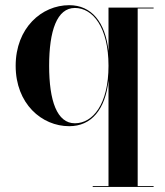

<svg xmlns="http://www.w3.org/2000/svg" viewBox="-20 -490 654 760"><path d="M588 246.5H525V-456.5H588V-460H409.5V-288.5C396.5 -403.5 341.5 -469.5 254 -469.5C145 -469.5 42 -379.5 42 -229.5C42 -79.5 145 9.5 254 9.5C342 9.5 396.5 -56.5 409.5 -171V246.5H347V250H588ZM409.5 -229.5C409.5 -77.5 347.5 -2 276.5 -2C205.5 -2 174.5 -91 174.5 -229.5C174.5 -368.5 205.5 -458.5 276.5 -458.5C347.5 -458.5 409.5 -382 409.5 -229.5Z"/></svg>

Font: Bodoni* 48pt Medium
Style: Regular
Weight: 500
Version: Version 2.3